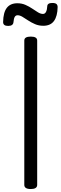

<svg xmlns="http://www.w3.org/2000/svg" viewBox="-20 -1262 415 1296"><path d="M188 14Q166 14 155 7Q144 0 144 -14V-988Q144 -1002 155 -1008.5Q166 -1015 188 -1015Q209 -1015 220 -1008.5Q231 -1002 231 -988V-14Q231 0 220 7Q209 14 188 14ZM35 -1087Q1 -1087 1 -1113Q2 -1178 26 -1209Q50 -1240 97 -1240Q127 -1240 152 -1229Q177 -1218 197.5 -1204Q218 -1190 236 -1179Q254 -1168 270 -1168Q284 -1168 291 -1182.5Q298 -1197 299 -1220Q300 -1242 333 -1242Q353 -1242 361 -1235Q369 -1228 369 -1214Q368 -1153 344.5 -1120.5Q321 -1088 272 -1088Q242 -1088 216.5 -1099Q191 -1110 170 -1124Q149 -1138 131.5 -1148.5Q114 -1159 99 -1159Q86 -1159 79.5 -1148Q73 -1137 71 -1113Q70 -1100 61 -1093.5Q52 -1087 35 -1087Z"/></svg>

Font: Playwrite PE
Style: Regular
Weight: 400
Designer: Veronika Burian, José Scaglione
Foundry: TypeTogether
Version: Version 1.002